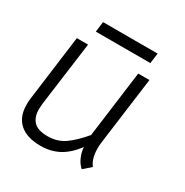

<svg xmlns="http://www.w3.org/2000/svg" viewBox="-148 -745 845 875"><g transform="rotate(30 274.0 -307.5)"><path d="M33 -124Q33 -145 35 -156L80 -500H139L94 -163Q92 -143 92 -134Q92 -92 114 -69Q136 -46 187 -46Q238 -46 275.5 -72Q313 -98 357 -150L403 -500H462L415 -145Q413 -133 413 -110Q413 -58 437 -28L398 6Q379 -10 368 -36Q357 -62 356 -86Q317 -35 275 -13.5Q233 8 182 8Q109 8 71 -26Q33 -60 33 -124ZM147 -623H434L427 -569H140Z"/></g></svg>

Font: Bellota Text
Style: Italic
Weight: 400
Italic angle: -7.5°
Designer: Kemie Guaida
Foundry: Kemie Guaida
Version: Version 4.001